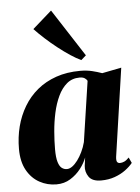

<svg xmlns="http://www.w3.org/2000/svg" viewBox="-57 -870 674 925"><g transform="rotate(-5 280.0 -408.0)"><path d="M476 -96Q474 -77.5 478.5 -71.2Q483 -65 492 -65Q502.5 -65 513 -69.8Q523.5 -74.5 536 -87.5L548.5 -60.5Q535 -43.5 512.8 -27Q490.5 -10.5 460.8 0.2Q431 11 394.5 11Q351.5 11 335 -13Q318.5 -37 321.5 -66L327 -106Q317.5 -80 296.8 -53Q276 -26 246.2 -7.5Q216.5 11 178.5 11Q134.5 11 96.8 -9.8Q59 -30.5 36 -71.8Q13 -113 13 -174.5Q13 -231 26.2 -282.8Q39.5 -334.5 65.8 -378.5Q92 -422.5 131.2 -455Q170.5 -487.5 222.8 -505.8Q275 -524 339.5 -524Q370.5 -524 396.5 -517.8Q422.5 -511.5 444.5 -503.5L538 -522ZM371 -473Q368 -479.5 359 -485.8Q350 -492 334 -492Q297.5 -492 272 -470.5Q246.5 -449 229.5 -413Q212.5 -377 203 -333Q193.5 -289 189.8 -243.5Q186 -198 186 -158.5Q186 -117.5 192.8 -95.8Q199.5 -74 210.8 -66Q222 -58 234.5 -58Q247.5 -58 260.8 -67.5Q274 -77 286.8 -94Q299.5 -111 310.2 -133.2Q321 -155.5 327.5 -180.5ZM349.5 -575Q327 -585.5 298.5 -604.2Q270 -623 239.8 -646.8Q209.5 -670.5 181.8 -695.8Q154 -721 132.5 -744L225 -825.5L373.5 -596Z"/></g></svg>

Font: Merriweather 120pt Black
Style: Italic
Weight: 900
Italic angle: -7.8°
Version: Version 2.101